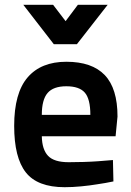

<svg xmlns="http://www.w3.org/2000/svg" viewBox="-20 -768 547 799"><path d="M266 -93Q295 -93 328 -94Q361 -95 388 -97Q420 -99 450 -102L452 -13Q419 -6 384 -1Q354 4 318 7.5Q282 11 249 11Q136 11 87.5 -50.5Q39 -112 39 -244Q39 -381 95 -446Q151 -511 256 -511Q363 -511 416 -455.5Q469 -400 469 -283L461 -201H154Q155 -146 180 -119.5Q205 -93 266 -93ZM356 -290Q356 -356 333 -382.5Q310 -409 256 -409Q202 -409 178 -381Q154 -353 154 -290ZM77 -748H201L253 -680L304 -748H428L300 -584H204Z"/></svg>

Font: Panefresco 800wt
Style: Regular
Weight: 800
Designer: Campivisivi
Foundry: Campivisivi & Chank Co
Version: Version 1.001